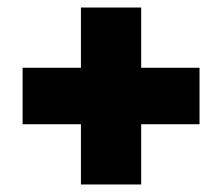

<svg xmlns="http://www.w3.org/2000/svg" viewBox="-20 -587 590 510"><path d="M355 -567V-407H510V-257H355V-97H195V-257H40V-407H195V-567Z"/></svg>

Font: Fira Sans Black
Style: Regular
Weight: 900
Designer: Carrois Corporate & Edenspiekermann AG
Foundry: Carrois Corporate GbR & Edenspiekermann AG
Version: Version 4.203